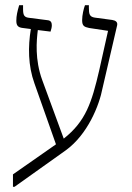

<svg xmlns="http://www.w3.org/2000/svg" viewBox="-20 -667 511 741"><path d="M30 54H36L234 -87C318 -148 363 -259 376 -328L432 -569C435 -582 426 -588 413 -590L346 -599C326 -602 323 -612 323 -637V-647H308C303 -634 297 -609 297 -589C297 -567 305 -563 324 -559L397 -548L363 -396C334 -271 311 -199 226 -132L143 -358C114 -437 121 -511 126 -551L175 -545C178 -555 180 -561 180 -570C180 -581 175 -588 164 -589L94 -598C74 -600 69 -607 69 -632V-647H54C47 -623 43 -606 43 -587C43 -569 49 -561 68 -559L99 -555C88 -487 88 -414 113 -345L196 -110L30 6Z"/></svg>

Font: Noto Serif Hebrew SemiCondensed ExtraLight
Style: Regular
Weight: 200
Width: 4
Designer: Monotype Design Team
Foundry: Monotype Imaging Inc.
Version: Version 2.004